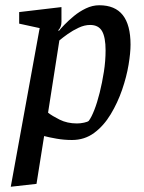

<svg xmlns="http://www.w3.org/2000/svg" viewBox="-20 -533 547 731"><path d="M21 178 131 -426 53 -443V-487L214 -506V-450Q214 -440 211 -432Q208 -424 202 -418L204 -415Q210 -423 225.5 -439Q241 -455 261.5 -472Q282 -489 307 -501Q332 -513 358 -513Q418 -513 447.5 -475.5Q477 -438 477 -363Q477 -332 469.5 -286.5Q462 -241 445 -191.5Q428 -142 401.5 -98Q375 -54 338.5 -27Q302 0 254 0Q224 0 195.5 -5Q167 -10 148 -15L119 167ZM273 -63Q286 -63 300 -66Q314 -69 318 -73Q328 -86 339 -114Q350 -142 359.5 -180Q369 -218 375.5 -259.5Q382 -301 382 -341Q382 -391 368.5 -414.5Q355 -438 323 -438Q302 -438 279.5 -427.5Q257 -417 238 -403.5Q219 -390 206 -379L163 -104Q178 -92 207 -77.5Q236 -63 273 -63Z"/></svg>

Font: Faustina Medium
Style: Italic
Weight: 500
Italic angle: -8°
Designer: Alfonso Garcia
Foundry: http://www.omnibus-type.com
Version: Version 1.200